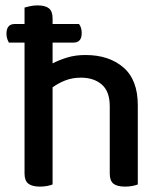

<svg xmlns="http://www.w3.org/2000/svg" viewBox="-20 -686 607 712"><path d="M13 -528Q10 -533 7 -541.5Q4 -550 4 -561Q4 -597 35 -597H71V-658Q78 -660 91 -663Q104 -666 119 -666Q148 -666 161.5 -655Q175 -644 175 -618V-597H273Q283 -584 283 -563Q283 -528 252 -528H175V-451Q198 -463 228.5 -472.5Q259 -482 297 -482Q384 -482 437.5 -436Q491 -390 491 -296V-2Q484 1 471 3.5Q458 6 444 6Q414 6 400.5 -5Q387 -16 387 -42V-292Q387 -347 357.5 -372.5Q328 -398 280 -398Q248 -398 221.5 -387.5Q195 -377 175 -362V-2Q168 1 155.5 3.5Q143 6 128 6Q99 6 85 -5Q71 -16 71 -42V-528Z"/></svg>

Font: Baloo Tammudu 2 Medium
Style: Regular
Weight: 500
Designer: Maithili Shingre, Omkar Shende and Ek Type
Foundry: Ek Type
Version: Version 1.640;hotconv 1.0.111;makeotfexe 2.5.65597; ttfautoh